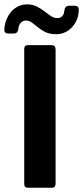

<svg xmlns="http://www.w3.org/2000/svg" viewBox="-45 -878 388 898"><path d="M68.3 -18.7V-648.7Q68.3 -667 86 -667H196.3Q214.3 -667 215 -647.3V-20Q215 0 198.3 0H85.3Q68.3 0 68.3 -18.7ZM218.3 -718Q187.3 -718 167.8 -727.7Q148.3 -737.3 133.2 -749.7Q118 -762 104.7 -772Q91.3 -782 76.3 -782Q56.3 -782 46 -762.3Q41 -753.3 40.7 -740.7Q36.7 -721 20 -721H-5Q-25.7 -721 -24.7 -740.3Q-23.7 -767 -13.3 -789.7Q-0.3 -820.7 24.7 -839.2Q49.7 -857.7 82 -857.7Q106 -857.7 126 -848Q146 -838.3 161.8 -825.8Q177.7 -813.3 192.3 -803.3Q207 -793.3 223.3 -793.3Q241.3 -793.3 250.3 -808Q255.3 -816.3 256.3 -830Q259 -850 277.7 -851.3H303Q325 -851.3 323.3 -830.3Q322.7 -802.3 312 -780.3Q297 -750.3 272.7 -734.2Q248.3 -718 218.3 -718Z"/></svg>

Font: Vivano Light
Style: Regular
Weight: 300
Designer: Joe Prince, Josias Burgherr
Version: Version 2.064;September 19, 2022;FontCreator 14.0.0.2877 64-